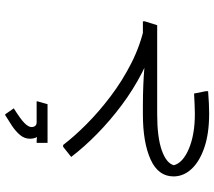

<svg xmlns="http://www.w3.org/2000/svg" viewBox="-63 -562 825 739"><g transform="rotate(-90 349.5 -192.5)"><path d="M572 -4Q506 -24 440 -58Q374 -92 314.5 -136.5Q255 -181 204 -231Q153 -281 115 -331L154 -362H161Q193 -320 240.5 -272.5Q288 -225 348 -179.5Q408 -134 476 -99.5Q544 -65 617 -49ZM279 0V-55H315Q353 -55 389 -53.5Q425 -52 448.5 -50Q472 -48 472 -48L540 -55H637V-48L622 0ZM282 200Q205 200 151 181.5Q97 163 68.5 132Q40 101 40 63Q40 4 105.5 -25.5Q171 -55 279 -55V0Q191 0 141 17.5Q91 35 83 64Q92 99 146.5 122Q201 145 281 145Q297 145 317.5 144Q338 143 359 142L368 187V196Q344 198 321.5 199Q299 200 282 200ZM199 -449Q185 -469 185 -489Q185 -511 199.5 -528Q214 -545 235 -559Q256 -573 276 -585H279L302 -552Q259 -525 244.5 -510Q230 -495 230 -484Q230 -475 234.5 -469.5Q239 -464 248 -464ZM169 -422V-464H172Q183 -464 191.5 -462.5Q200 -461 200 -461L214 -464H329V-461L318 -422Z"/></g></svg>

Font: Fustat Light
Style: Regular
Weight: 300
Designer: Mohamed Gaber, Khaled Hosny, Laura Garcia Mut
Foundry: Kief Type Foundry, Alif Type Foundry, Hard Type Foundry
Version: Version 1.007